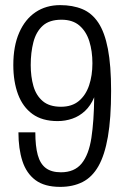

<svg xmlns="http://www.w3.org/2000/svg" viewBox="-20 -718 485 750"><path d="M215 12Q154 12 118.5 -14.5Q83 -41 67.5 -89Q52 -137 52 -201H118Q118 -147 127.5 -112.5Q137 -78 159 -61.5Q181 -45 218 -45Q271 -45 299 -79.5Q327 -114 337 -179.5Q347 -245 348 -338Q334 -305 312 -284.5Q290 -264 262.5 -254.5Q235 -245 205 -245Q145 -245 107 -272.5Q69 -300 50.5 -349.5Q32 -399 32 -464Q32 -538 55 -590.5Q78 -643 119 -670.5Q160 -698 215 -698Q264 -698 301.5 -682.5Q339 -667 364 -629.5Q389 -592 401.5 -527Q414 -462 414 -363Q414 -256 401.5 -184Q389 -112 364.5 -69Q340 -26 302.5 -7Q265 12 215 12ZM218 -301Q261 -301 288 -323.5Q315 -346 328 -384.5Q341 -423 341 -471Q341 -518 329 -556.5Q317 -595 290.5 -618Q264 -641 220 -641Q173 -641 147 -617.5Q121 -594 110.5 -553.5Q100 -513 100 -464Q100 -419 110.5 -382Q121 -345 147 -323Q173 -301 218 -301Z"/></svg>

Font: Archivo Condensed Light
Style: Regular
Weight: 300
Width: 3
Designer: Hector Gatti
Foundry: Omnibus-Type
Version: Version 2.001